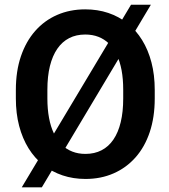

<svg xmlns="http://www.w3.org/2000/svg" viewBox="-20 -761 728 827"><path d="M629.9 -740.7 160.2 45.9H73.7L544.4 -740.7ZM646.5 -373.5V-336.9Q646.5 -256.3 625 -192.1Q603.5 -127.9 563.7 -83Q523.9 -38.1 469.2 -14.2Q414.6 9.8 348.1 9.8Q295.4 9.8 249.5 -5.6Q203.6 -21 166.5 -50.3Q129.4 -79.6 103 -122.1Q76.7 -164.6 62.5 -218.5Q48.3 -272.5 48.3 -336.9V-373.5Q48.3 -454.6 70.1 -518.6Q91.8 -582.5 131.6 -627.7Q171.4 -672.9 226.3 -696.8Q281.2 -720.7 347.2 -720.7Q400.4 -720.7 446.3 -705.3Q492.2 -689.9 529.1 -660.4Q565.9 -630.9 592 -588.6Q618.2 -546.4 632.3 -492.4Q646.5 -438.5 646.5 -373.5ZM510.7 -336.9V-374.5Q510.7 -420.9 503.7 -458.5Q496.6 -496.1 482.9 -524.9Q469.2 -553.7 449.5 -573Q429.7 -592.3 404.1 -602.3Q378.4 -612.3 347.2 -612.3Q308.1 -612.3 278.1 -596.9Q248 -581.5 227.1 -551.3Q206.1 -521 195.1 -476.8Q184.1 -432.6 184.1 -374.5V-336.9Q184.1 -291 191.2 -253.2Q198.2 -215.3 212.2 -186.3Q226.1 -157.2 245.8 -137.7Q265.6 -118.2 291.3 -108.2Q316.9 -98.1 348.1 -98.1Q387.2 -98.1 417.5 -113.8Q447.8 -129.4 468.5 -159.9Q489.3 -190.4 500 -234.9Q510.7 -279.3 510.7 -336.9Z"/></svg>

Font: Roboto SemiBold
Style: Regular
Weight: 600
Designer: Christian Robertson
Foundry: Google
Version: Version 3.009; 2024